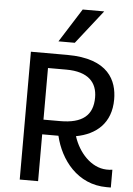

<svg xmlns="http://www.w3.org/2000/svg" viewBox="-61 -971 705 1017"><g transform="rotate(5 291.5 -463.0)"><path d="M567.4 0V-94.7C559.1 -92.8 543.5 -92.3 535.6 -92.8C454.1 -95.2 386.7 -169.9 359.9 -254.9C465.3 -274.4 544.4 -339.4 544.4 -466.3C544.4 -564 498 -679.7 275.9 -679.7H83V0H180.7V-249H267.1C296.4 -124.5 388.7 0 545.4 0ZM277.8 -601.6C396 -601.6 442.9 -546.9 442.9 -467.8C442.9 -372.1 386.7 -327.1 269.5 -327.1H180.7V-601.6ZM451.2 -926.3H336.9L223.6 -747.1H310.5Z"/></g></svg>

Font: Inder
Style: Regular
Weight: 400
Designer: Irina Smirnova
Foundry: Irina Smirnova
Version: Version 1.001